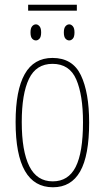

<svg xmlns="http://www.w3.org/2000/svg" viewBox="-20 -782 443 812"><path d="M305 -762V-737H99V-762ZM132 -679Q140 -679 147 -671Q154 -663 154 -645Q154 -626 147 -618.5Q140 -611 132 -611Q123 -611 116 -618.5Q109 -626 109 -645Q109 -663 116 -671Q123 -679 132 -679ZM273 -679Q281 -679 288 -671Q295 -663 295 -645Q295 -626 288 -618.5Q281 -611 273 -611Q264 -611 257 -618.5Q250 -626 250 -645Q250 -663 257 -671Q264 -679 273 -679ZM357 -264Q357 -124 319 -57Q281 10 204 10Q46 10 46 -266Q46 -400 84.5 -468.5Q123 -537 202 -537Q287 -537 322 -464Q357 -391 357 -264ZM72 -266Q72 -143 104 -79Q136 -15 203 -15Q269 -15 300 -76Q331 -137 331 -265Q331 -380 302.5 -446Q274 -512 202 -512Q133 -512 102.5 -448.5Q72 -385 72 -266Z"/></svg>

Font: Noto Sans ExtraCondensed Thin
Style: Regular
Weight: 100
Width: 2
Designer: Monotype Design Team
Foundry: Monotype Imaging Inc.
Version: Version 2.013; ttfautohint (v1.8.4.7-5d5b)